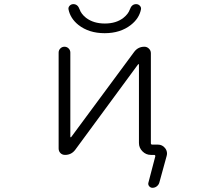

<svg xmlns="http://www.w3.org/2000/svg" viewBox="-20 -771 1040 929"><path d="M608.4 -725.6Q617.2 -751 638.7 -751Q649.4 -751 656.7 -743.2Q664.1 -735.4 662.1 -725.6Q653.3 -681.6 613.3 -650.4Q562.5 -610.4 486.3 -610.4Q410.2 -610.4 359.4 -650.4Q320.3 -681.6 311.5 -725.6Q309.6 -735.4 316.9 -743.2Q324.2 -751 335 -751Q356.4 -751 365.2 -725.6Q373 -703.1 396.5 -684.6Q432.6 -657.2 487.3 -657.2Q542 -657.2 577.1 -684.6Q600.6 -703.1 608.4 -725.6ZM652.3 -459Q652.3 -460 650.9 -460.4Q649.4 -460.9 648.4 -460L343.8 -45.9Q325.2 -21.5 294.9 -21.5Q281.2 -21.5 272.5 -30.3Q263.7 -39.1 263.7 -52.7V-516.6Q263.7 -528.3 272 -536.6Q280.3 -544.9 292 -544.9Q303.7 -544.9 312 -536.6Q320.3 -528.3 320.3 -516.6V-109.4Q320.3 -107.4 321.8 -106.9Q323.2 -106.4 324.2 -107.4L628.9 -519.5Q647.5 -544.9 678.7 -544.9Q691.4 -544.9 700.7 -535.6Q710 -526.4 710 -513.7V-78.1Q710 -71.3 716.8 -71.3H744.1Q765.6 -71.3 779.3 -53.7Q788.1 -42 788.1 -28.3Q788.1 -22.5 786.1 -15.6L751 112.3Q748 123 738.8 130.4Q729.5 137.7 717.8 137.7Q708 137.7 701.7 129.9Q695.3 122.1 698.2 112.3L731.4 -14.6Q732.4 -16.6 730.5 -19Q728.5 -21.5 726.6 -21.5H710Q686.5 -21.5 669.4 -38.6Q652.3 -55.7 652.3 -79.1Z"/></svg>

Font: Rounded Mgen+ 1m light
Style: Regular
Weight: 200
Designer: [Source Han Sans]
Ryoko NISHIZUKA  (kana & ideographs); Paul D. Hunt (Latin, Greek & Cyrillic); Wenlong ZHANG  (bopomofo
Version: Version 1.059.20150602